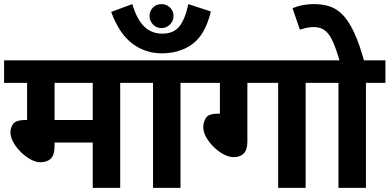

<svg xmlns="http://www.w3.org/2000/svg" viewBox="-20 -916 1899 936"><path d="M566 -512V0H432V-221H246V-204Q246 -161 228 -143Q210 -125 176 -125Q155 -125 130 -138.5Q105 -152 82.5 -174Q60 -196 45.5 -221.5Q31 -247 31 -270Q31 -296 45.5 -313.5Q60 -331 102 -331H112V-512H0V-622H661V-512ZM432 -512H246V-331H432Z M860 -512V0H726V-512H646V-622H955V-512Z M709 -838Q709 -863 726 -879.5Q743 -896 767 -896Q791 -896 808.5 -879.5Q826 -863 826 -838Q826 -814 808.5 -796.5Q791 -779 767 -779Q743 -779 726 -796.5Q709 -814 709 -838ZM1008 -860Q981 -748 919 -702Q857 -656 768 -656Q688 -656 624.5 -704Q561 -752 522 -858L625 -896Q648 -820 683.5 -786Q719 -752 771 -752Q827 -752 855 -788Q883 -824 898 -896Z M1186 -512V-226Q1186 -186 1168.5 -168Q1151 -150 1119 -150Q1096 -150 1070.5 -163.5Q1045 -177 1022.5 -199Q1000 -221 985.5 -246.5Q971 -272 971 -296Q971 -322 984.5 -342Q998 -362 1042 -362H1052V-512H940V-622H1564V-512H1470V0H1336V-512Z M1764 -512V0H1630V-512H1550V-622H1859V-512ZM1637 -615Q1620 -674 1603.5 -711.5Q1587 -749 1565.5 -766.5Q1544 -784 1510 -784Q1491 -784 1473.5 -780Q1456 -776 1442 -771L1406 -876Q1430 -886 1455.5 -891Q1481 -896 1511 -896Q1551 -896 1585 -885.5Q1619 -875 1648.5 -846Q1678 -817 1704.5 -761.5Q1731 -706 1756 -615Z"/></svg>

Font: Noto Sans Devanagari
Style: Bold
Weight: 700
Version: Version 2.003